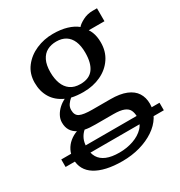

<svg xmlns="http://www.w3.org/2000/svg" viewBox="-221 -691 1020 1085"><g transform="rotate(-30 288.5 -148.0)"><path d="M609 80.5V129.5H-32V80.5ZM263.5 262Q206.5 262 162.5 252Q118.5 242 88.5 223.2Q58.5 204.5 43.2 177Q28 149.5 28 114.5Q28 83 40.8 57.8Q53.5 32.5 75.5 14.2Q97.5 -4 124.5 -13.5Q101 -26 88.2 -46.8Q75.5 -67.5 75.5 -97.5Q75.5 -120.5 86.8 -141.5Q98 -162.5 116.2 -179.2Q134.5 -196 156.5 -206.5Q105 -230 79.8 -271.8Q54.5 -313.5 54.5 -369Q54.5 -428 87 -470.5Q119.5 -513 171.2 -535.5Q223 -558 281 -558Q333 -558 372 -546.2Q411 -534.5 436.5 -513.5Q447.5 -527.5 477 -543Q506.5 -558.5 542 -558.5H570V-474H467.5Q475 -463.5 480.8 -449.2Q486.5 -435 489.5 -418Q492.5 -401 492.5 -382.5Q493 -323 463.2 -278.8Q433.5 -234.5 382.5 -210.5Q331.5 -186.5 268 -186.5Q247.5 -186.5 227.8 -188.5Q208 -190.5 191 -194.5Q177 -183 166.5 -167.8Q156 -152.5 156 -133Q156 -98.5 180 -87Q204 -75.5 261 -75.5H379Q441 -75.5 481 -59.2Q521 -43 540.2 -13Q559.5 17 559.5 58Q559.5 102.5 536.8 139.8Q514 177 473.2 204.2Q432.5 231.5 378.8 246.8Q325 262 263.5 262ZM273 211.5Q322.5 211.5 365 196.5Q407.5 181.5 433.8 153.8Q460 126 460 87Q460 61.5 451.5 43.2Q443 25 419.2 15.5Q395.5 6 351 6H234.5Q215 6 197.8 4.8Q180.5 3.5 166.5 0.5Q148 16.5 137.2 39.8Q126.5 63 126.5 96.5Q126.5 133 142 158.8Q157.5 184.5 190 198Q222.5 211.5 273 211.5ZM276 -234Q333.5 -234 360.5 -270Q387.5 -306 387.5 -374.5Q387.5 -419.5 374.5 -449.8Q361.5 -480 336.8 -495.5Q312 -511 276 -511Q242 -511 216.2 -497.2Q190.5 -483.5 175.8 -453.8Q161 -424 161 -376.5Q161 -335 173 -302.8Q185 -270.5 210.5 -252.2Q236 -234 276 -234Z"/></g></svg>

Font: Merriweather 48pt
Style: Regular
Weight: 400
Version: Version 2.100